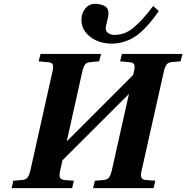

<svg xmlns="http://www.w3.org/2000/svg" viewBox="-20 -970 961 990"><path d="M40 0 48.8 -38.1 94.2 -42Q114.3 -43.5 123 -55.9Q131.8 -68.4 138.2 -98.1L249 -594.2Q256.3 -621.1 252.9 -634.3Q249.5 -647.5 230 -648.9L179.2 -653.8L189 -691.9H501L491.2 -653.8L446.8 -649.9Q426.3 -648.4 417.7 -636.2Q409.2 -624 402.8 -594.2L324.2 -241.2L667 -584L668.9 -594.2Q676.3 -621.1 672.9 -634.3Q669.4 -647.5 649.9 -648.9L599.1 -653.8L608.9 -691.9H920.9L911.1 -653.8L867.2 -649.9Q846.7 -648.4 838.1 -636.2Q829.6 -624 823.2 -594.2L711.9 -98.1Q704.6 -71.3 708 -57.6Q711.4 -43.9 731 -42L780.8 -38.1L772 0H460L469.2 -38.1L514.2 -42Q534.2 -43.5 543 -55.9Q551.8 -68.4 558.1 -98.1L645 -485.8L301.8 -143.1L292 -98.1Q284.7 -71.3 288.1 -57.6Q291.5 -43.9 311 -42L360.8 -38.1L352.1 0ZM399.9 -867.2Q399.9 -901.9 419.7 -926Q439.5 -950.2 469.2 -950.2Q497.6 -950.2 518.3 -939.5Q539.1 -928.7 539.1 -901.9Q539.1 -884.3 532 -858.9Q524.9 -833.5 524.9 -825.2Q524.9 -807.6 539.1 -798.8Q553.2 -790 568.8 -790Q597.2 -790 621.6 -799.1Q646 -808.1 670.9 -829.3Q695.8 -850.6 717 -874.3Q738.3 -897.9 770 -939L798.8 -913.1Q776.9 -881.8 758.8 -859.6Q740.7 -837.4 716.8 -814.2Q692.9 -791 669.9 -777.1Q647 -763.2 617.9 -754.2Q588.9 -745.1 557.1 -745.1Q489.7 -745.1 444.8 -780.5Q399.9 -815.9 399.9 -867.2Z"/></svg>

Font: Linguistics Pro
Style: Bold Italic
Weight: 700
Italic angle: -12°
Designer: Stefan Peev, Context Ltd
Foundry: Stefan Peev, Context Ltd
Version: Version 001.000